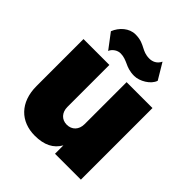

<svg xmlns="http://www.w3.org/2000/svg" viewBox="-203 -852 986 986"><g transform="rotate(45 290.5 -359.0)"><path d="M225 -603C248 -603 266 -595 284 -587C301 -579 322 -570 356 -570C394 -570 447 -600 459 -638L407 -725C394 -697 369 -688 348 -688C319 -688 303 -697 287 -705C269 -714 249 -726 210 -726C165 -726 126 -691 109 -648L171 -566C172 -574 192 -603 225 -603ZM351 -520V-215C351 -174 325 -148 288 -148C251 -148 226 -175 226 -215V-520H38V-179C38 -60 109 8 212 8C280 8 325 -15 351 -61V0H539V-520Z"/></g></svg>

Font: Arthouse Owned Black
Style: Regular
Weight: 900
Designer: Jeremy Tribby
Foundry: Tribby Type
Version: Version 1.000;PS 001.000;hotconv 1.0.88;makeotf.lib2.5.64775